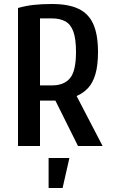

<svg xmlns="http://www.w3.org/2000/svg" viewBox="-20 -730 565 960"><path d="M70 0V-690Q108 -701 148 -705.5Q188 -710 240 -710Q322 -710 372.5 -686Q423 -662 446.5 -609.5Q470 -557 470 -470Q470 -403 457 -359Q444 -315 420 -289.5Q396 -264 363 -250L493 0H370L257 -227H180V0ZM180 -303H240Q300 -303 330 -339Q360 -375 360 -470Q360 -535 347 -571.5Q334 -608 307 -623Q280 -638 240 -638H180ZM223 210V60H327L293 210Z"/></svg>

Font: Cuprum SemiBold
Style: Regular
Weight: 600
Designer: Jovanny Lemonad
Foundry: Jovanny Lemonad
Version: Version 3.000